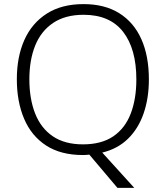

<svg xmlns="http://www.w3.org/2000/svg" viewBox="-20 -745 808 935"><path d="M705 -358Q705 -267 679.5 -193Q654 -119 603.5 -69.5Q553 -20 478 -2L634 170H552L415 8Q407 9 399 9.5Q391 10 384 10Q276 10 204.5 -36.5Q133 -83 97.5 -166.5Q62 -250 62 -359Q62 -468 98.5 -550Q135 -632 207.5 -678.5Q280 -725 387 -725Q490 -725 561 -680.5Q632 -636 668.5 -554Q705 -472 705 -358ZM123 -359Q123 -264 151 -192.5Q179 -121 237 -81.5Q295 -42 384 -42Q474 -42 531.5 -81Q589 -120 616.5 -191.5Q644 -263 644 -358Q644 -507 579.5 -590Q515 -673 387 -673Q298 -673 239 -633.5Q180 -594 151.5 -523.5Q123 -453 123 -359Z"/></svg>

Font: Noto Sans Arabic UI Lt
Style: Regular
Weight: 300
Designer: Monotype Design Team, Nadine Chahine and Nizar Qandah
Foundry: Monotype Imaging Inc.
Version: Version 2.010; ttfautohint (v1.8.4.7-5d5b)